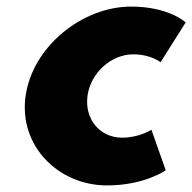

<svg xmlns="http://www.w3.org/2000/svg" viewBox="-20 -548 584 583"><path d="M384.8 -383C437.8 -383 467.5 -359 467.5 -359L543.9 -480C543.9 -480 492.4 -528 378.4 -528C229.4 -528 77.9 -406 57.5 -255C37.2 -105 157 15 305 15C419 15 483.2 -31 483.2 -31L439.8 -154C439.8 -154 403.6 -130 350.6 -130C283.6 -130 236.1 -186 245.7 -257C255.2 -327 317.8 -383 384.8 -383Z"/></svg>

Font: Hussar Techniczny
Style: Bold 
Weight: 700
Foundry: Cannot Into Space Fonts
Version: Version 0.77